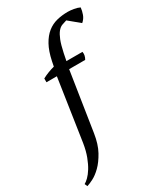

<svg xmlns="http://www.w3.org/2000/svg" viewBox="-233 -846 990 1151"><g transform="rotate(-30 262.0 -270.0)"><path d="M188 -450H116V-476Q136 -487 158.5 -495.5Q181 -504 201 -509L208 -544Q221 -606 243.5 -646.5Q266 -687 295.5 -710.5Q325 -734 361 -743Q397 -752 438 -752Q455 -752 478.5 -748Q502 -744 518 -736Q516 -714 507.5 -690.5Q499 -667 479 -650L404 -712Q386 -707 370.5 -701Q355 -695 341.5 -678.5Q328 -662 316 -632Q304 -602 293 -550L283 -500H394Q399 -475 384 -450H273L210 -43Q199 28 173 75Q147 122 117.5 151Q88 180 60 194Q32 208 17 212L9 193Q21 187 37.5 171Q54 155 70.5 128.5Q87 102 101.5 64Q116 26 124 -24Z"/></g></svg>

Font: PTSerifItalic
Style: Italic
Weight: 400
Italic angle: -12°
Designer: A.Korolkova, O.Umpeleva, V.Yefimov
Foundry: ParaType Ltd
Version: Version 1.000W OFL